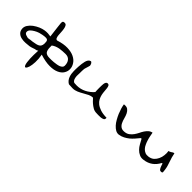

<svg xmlns="http://www.w3.org/2000/svg" viewBox="63 -1099 1959 1959"><g transform="rotate(45 1042.5 -119.0)"><path d="M564.5 -73.2Q548.8 -67.4 530.3 -64.5L493.2 -59.6Q475.6 -57.6 459 -57.6H433.6Q390.6 -57.6 374 -77.1Q358.4 -97.7 358.4 -139.6V-164.1Q375 -176.8 394.5 -184.6Q414.1 -192.4 434.6 -196.3Q455.1 -200.2 476.6 -201.2Q498 -203.1 519.5 -203.1Q558.6 -203.1 578.1 -178.7Q598.6 -155.3 598.6 -112.3Q598.6 -98.6 588.9 -88.9Q580.1 -80.1 564.5 -73.2ZM271.5 -77.1Q258.8 -67.4 237.3 -62.5Q216.8 -57.6 190.4 -53.7Q187.5 -53.7 179.7 -52.7Q171.9 -51.8 162.1 -50.8L153.3 -48.8L144.5 -47.9Q136.7 -46.9 132.8 -45.9Q127 -47.9 118.2 -49.8L101.6 -54.7Q92.8 -57.6 86.9 -63.5Q80.1 -68.4 79.1 -78.1Q76.2 -97.7 91.8 -115.2Q108.4 -131.8 130.9 -144.5Q152.3 -157.2 176.8 -165Q201.2 -171.9 213.9 -173.8L226.6 -175.8L239.3 -177.7Q252 -179.7 262.7 -178.7Q273.4 -177.7 281.2 -172.9Q289.1 -167 291 -153.3Q294.9 -123 290 -105.5Q285.2 -86.9 271.5 -77.1ZM639.6 -191.4Q620.1 -221.7 582 -240.2Q544.9 -258.8 489.3 -260.7Q433.6 -262.7 361.3 -239.3Q347.7 -239.3 340.8 -252.9Q335 -266.6 333 -286.1Q331.1 -306.6 330.1 -330.1Q329.1 -354.5 325.2 -374Q322.3 -394.5 313.5 -408.2Q305.7 -421.9 288.1 -421.9Q274.4 -421.9 268.6 -417Q262.7 -412.1 262.7 -398.4Q262.7 -395.5 262.7 -389.6Q263.7 -383.8 263.7 -382.8Q264.6 -370.1 267.6 -345.7Q271.5 -320.3 274.4 -290Q278.3 -258.8 282.2 -226.6L283.2 -219.7Q263.7 -223.6 243.2 -224.6Q218.8 -225.6 196.3 -221.7Q171.9 -217.8 140.6 -205.1Q109.4 -191.4 81.1 -170.9Q53.7 -150.4 37.1 -124Q19.5 -96.7 24.4 -65.4Q29.3 -35.2 48.8 -19.5Q67.4 -2.9 94.7 2Q121.1 7.8 150.4 5.9Q179.7 3.9 203.1 1Q223.6 -2.9 242.2 -9.8Q260.7 -17.6 282.2 -20.5L285.2 -22.5Q292 -24.4 298.8 -30.3Q294.9 39.1 296.9 84Q299.8 142.6 308.6 166Q318.4 189.5 329.1 182.6Q340.8 175.8 349.6 147.5Q358.4 119.1 360.4 73.2Q362.3 26.4 352.5 -26.4Q432.6 -1 491.2 -1Q549.8 -1 587.9 -18.6Q627 -36.1 644.5 -65.4Q663.1 -95.7 661.1 -127.9Q660.2 -161.1 639.6 -191.4Z M1032.2 -85.9Q1006.8 -85.9 981.9 -73.7Q957 -61.5 930.7 -45.9Q904.3 -30.3 876 -18.1Q847.7 -5.9 818.4 -5.9Q814.5 -5.9 806.6 -6.3Q798.8 -6.8 789.6 -7.3Q780.3 -7.8 772.5 -7.8Q764.6 -7.8 761.7 -8.8Q743.2 -19.5 731.9 -34.2Q720.7 -48.8 714.4 -65.9Q708 -83 705.1 -101.6Q702.1 -120.1 702.1 -138.7V-166Q702.1 -183.6 703.6 -204.1Q705.1 -224.6 707.5 -246.1Q710 -267.6 714.8 -285.6Q719.7 -303.7 728.5 -316.4Q737.3 -329.1 752 -333Q757.8 -335 763.7 -330.1Q769.5 -325.2 772.9 -318.8Q776.4 -312.5 778.3 -305.2Q780.3 -297.9 780.3 -294.9Q780.3 -292 777.3 -282.2Q774.4 -272.5 771 -261.2Q767.6 -250 764.6 -240.2Q761.7 -230.5 761.7 -228.5Q761.7 -227.5 761.2 -220.2Q760.7 -212.9 760.3 -204.1Q759.8 -195.3 759.8 -185.1Q759.8 -174.8 759.8 -168.9Q759.8 -156.2 758.8 -140.1Q757.8 -124 760.3 -108.4Q762.7 -92.8 768.6 -79.1Q774.4 -65.4 790 -57.6Q791 -57.6 796.4 -57.1Q801.8 -56.6 808.1 -56.6Q814.5 -56.6 819.8 -56.2Q825.2 -55.7 827.1 -55.7Q879.9 -55.7 926.8 -79.1Q973.6 -102.5 1008.8 -142.6Q1007.8 -148.4 1007.3 -165Q1006.8 -181.6 1006.8 -199.7Q1006.8 -217.8 1007.3 -233.9Q1007.8 -250 1008.8 -256.8Q1008.8 -262.7 1010.7 -269Q1012.7 -275.4 1015.6 -281.2Q1018.6 -287.1 1023.9 -291Q1029.3 -294.9 1036.1 -294.9Q1050.8 -294.9 1056.6 -284.2Q1062.5 -273.4 1064.9 -255.9Q1067.4 -238.3 1068.8 -215.3Q1070.3 -192.4 1075.2 -168.9Q1080.1 -145.5 1091.8 -122.6Q1103.5 -99.6 1126 -81.5Q1148.4 -63.5 1184.6 -51.3Q1220.7 -39.1 1275.4 -38.1Q1275.4 -36.1 1275.4 -33.2Q1275.4 -30.3 1275.4 -28.3Q1275.4 -13.7 1262.7 -7.3Q1250 -1 1231.9 1Q1213.9 2.9 1196.3 2Q1178.7 1 1169.9 1Q1140.6 1 1117.2 -12.7Q1093.8 -26.4 1075.2 -42.5Q1056.6 -58.6 1045.4 -72.3Q1034.2 -85.9 1032.2 -85.9Z M1456.1 -75.2Q1436.5 -88.9 1425.8 -111.3Q1414.1 -134.8 1407.2 -163.1Q1400.4 -190.4 1388.7 -214.8Q1377 -238.3 1358.4 -252Q1339.8 -265.6 1303.7 -260.7Q1306.6 -239.3 1314.5 -211.9Q1323.2 -184.6 1335 -154.3Q1347.7 -125 1363.3 -97.7Q1378.9 -69.3 1398.4 -47.9Q1418 -26.4 1440.4 -13.7Q1462.9 -2 1485.4 -4.9Q1517.6 -9.8 1543 -23.4Q1567.4 -36.1 1589.8 -53.7Q1611.3 -71.3 1630.9 -93.8Q1650.4 -116.2 1668.9 -138.7L1678.7 -140.6Q1690.4 -118.2 1707 -88.9Q1721.7 -61.5 1742.2 -41Q1761.7 -20.5 1788.1 -8.8Q1813.5 3.9 1848.6 -2Q1899.4 -8.8 1937.5 -36.1Q1975.6 -63.5 2000 -110.4L2009.8 -112.3Q2011.7 -107.4 2014.6 -94.7Q2018.6 -82 2024.4 -69.3Q2030.3 -56.6 2038.1 -47.9Q2045.9 -40 2058.6 -42Q2064.5 -42 2069.3 -43.9Q2074.2 -45.9 2075.2 -53.7L2074.2 -61.5Q2074.2 -65.4 2073.2 -71.3L2072.3 -81.1L2071.3 -87.9Q2068.4 -111.3 2061.5 -133.8L2046.9 -178.7L2032.2 -224.6Q2025.4 -248 2021.5 -271.5Q2009.8 -270.5 2003.9 -266.6L1992.2 -258.8L1980.5 -252Q1974.6 -248 1961.9 -246.1Q1966.8 -217.8 1962.9 -186.5Q1960 -156.2 1947.3 -129.9Q1935.5 -103.5 1914.1 -84Q1892.6 -65.4 1859.4 -60.5Q1833 -56.6 1812.5 -64.5Q1792 -73.2 1777.3 -88.9Q1761.7 -105.5 1752 -127.9Q1741.2 -150.4 1734.4 -173.8Q1726.6 -198.2 1722.7 -220.7Q1717.8 -244.1 1714.8 -262.7Q1691.4 -258.8 1674.8 -244.1Q1658.2 -229.5 1644.5 -209Q1630.9 -188.5 1620.1 -165Q1608.4 -141.6 1593.8 -121.1Q1579.1 -100.6 1559.6 -85.9Q1541 -70.3 1511.7 -66.4Q1476.6 -61.5 1456.1 -75.2Z"/></g></svg>

Font: Swanky and Moo Moo Cyrillic
Style: Regular
Weight: 400
Designer: Kimberly Geswein; Denis Ignatov
Foundry: Kimberly Geswein; Denis Ignatov
Version: Version 1.003 June 27, 2018